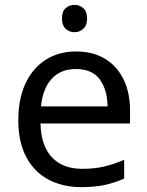

<svg xmlns="http://www.w3.org/2000/svg" viewBox="-20 -757 604 787"><path d="M292 -546Q361 -546 410.5 -516Q460 -486 486.5 -431.5Q513 -377 513 -304V-251H146Q148 -160 192.5 -112.5Q237 -65 317 -65Q368 -65 407.5 -74.5Q447 -84 489 -102V-25Q448 -7 408 1.5Q368 10 313 10Q237 10 178.5 -21Q120 -52 87.5 -113.5Q55 -175 55 -264Q55 -352 84.5 -415Q114 -478 167.5 -512Q221 -546 292 -546ZM291 -474Q228 -474 191.5 -433.5Q155 -393 148 -321H421Q420 -389 389 -431.5Q358 -474 291 -474ZM286 -737Q306 -737 321.5 -723.5Q337 -710 337 -681Q337 -653 321.5 -639Q306 -625 286 -625Q264 -625 249 -639Q234 -653 234 -681Q234 -710 249 -723.5Q264 -737 286 -737Z"/></svg>

Font: Noto Sans Tai Le
Style: Regular
Weight: 400
Designer: Monotype Design Team
Foundry: Monotype Imaging Inc.
Version: Version 2.002; ttfautohint (v1.8.4.7-5d5b)